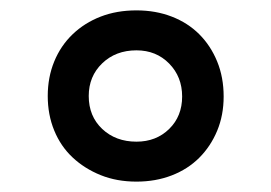

<svg xmlns="http://www.w3.org/2000/svg" viewBox="-20 -526 522 370"><path d="M243 -506Q280 -506 311 -494Q342 -482 364 -460Q386 -438 398.5 -407.5Q411 -377 411 -340Q411 -304 398.5 -274Q386 -244 364 -222Q342 -200 311 -188Q280 -176 243 -176Q205 -176 174 -188.5Q143 -201 120 -222.5Q97 -244 84.5 -274.5Q72 -305 72 -341Q72 -377 84.5 -407.5Q97 -438 120 -460Q143 -482 174 -494Q205 -506 243 -506ZM243 -429Q203 -429 177 -404Q151 -379 151 -341Q151 -302 177 -277.5Q203 -253 243 -253Q281 -253 306 -277.5Q331 -302 331 -340Q331 -378 306 -403.5Q281 -429 243 -429Z"/></svg>

Font: SVN-Poppins SemiBold
Style: Regular
Weight: 600
Designer: Ninad Kale (Devanagari), Jonny Pinhorn (Latin)
Foundry: Indian Type Foundry
Version: Version 3.002 2017